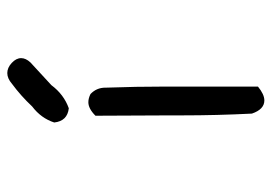

<svg xmlns="http://www.w3.org/2000/svg" viewBox="-132 -618 763 540"><g transform="rotate(-90 250.0 -347.5)"><path d="M216 -536Q180 -540 176 -577Q188 -614 221 -639Q251 -671 285 -696Q300 -709 315 -709Q330 -709 343.5 -696.5Q357 -684 357 -670Q357 -657 345 -644L281 -585Q255 -550 216 -536ZM238 14Q213 14 201 -21Q196 -120 196 -217V-249L195 -461Q215 -481 233 -481Q244 -481 256 -475Q274 -458 274 -433V-430Q277 -347 277 -264V-4Q255 14 238 14Z"/></g></svg>

Font: Xiaolai SC
Style: Regular
Weight: 400
Designer: Nozomi Seto 瀬戸のぞみ
Version: Version 3.11;December 4, 2020;FontCreator 13.0.0.2613 64-bit